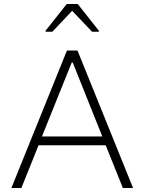

<svg xmlns="http://www.w3.org/2000/svg" viewBox="-20 -941 723 961"><path d="M37 0 315 -688H368L646 0H595L509 -214H173L87 0ZM190 -258H492L344 -628H339ZM208 -782V-787L314 -921H369L475 -787V-782H441L341 -887L242 -782Z"/></svg>

Font: Saira Thin ExtraLight
Style: Regular
Weight: 250
Version: Version 1.101